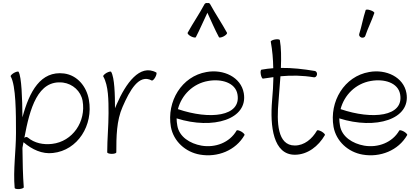

<svg xmlns="http://www.w3.org/2000/svg" viewBox="-20 -1039 2837 1309"><path d="M53 -518C89 -455 89 -265 89 -133C89 -8 69 118 80 243C81 248 95 251 112 250C129 248 143 243 142 237C136 161 134 64 133 -31C135 -41 138 -55 140 -69L142 -68C198 -20 268 13 341 4C510 -14 617 -185 586 -359C570 -450 507 -526 417 -538C257 -558 180 -415 133 -239C132 -369 127 -514 107 -549C104 -554 90 -550 75 -542C60 -533 50 -522 53 -518ZM170 -101C163 -107 153 -106 146 -99C183 -298 237 -497 410 -476C476 -467 531 -418 543 -352C568 -210 475 -74 335 -58C276 -51 215 -63 170 -101Z M773 0C773 -106 774 -217 816 -311C864 -421 927 -538 1015 -490C1020 -488 1031 -498 1039 -513C1047 -528 1050 -543 1045 -545C933 -606 837 -469 776 -329C772 -320 768 -310 764 -301C764 -394 761 -509 738 -549C735 -554 721 -550 706 -542C691 -533 681 -522 684 -518C720 -455 720 -353 720 -267C720 -179 711 -92 711 -4C711 -4 711 -4 711 -3C711 -2 711 -1 711 0C711 5 725 10 742 10C760 10 773 5 773 0Z M1315 -785C1343 -839 1367 -896 1394 -952C1420 -896 1444 -839 1473 -785C1475 -781 1490 -783 1505 -791C1520 -799 1530 -810 1528 -815C1492 -881 1449 -944 1413 -1010C1410 -1017 1402 -1020 1394 -1018C1386 -1020 1378 -1017 1374 -1010C1339 -944 1295 -881 1259 -815C1257 -810 1267 -799 1282 -791C1298 -783 1312 -781 1315 -785ZM1647 -118C1650 -122 1640 -133 1625 -142C1610 -150 1596 -154 1593 -149C1546 -67 1448 -30 1354 -46C1275 -60 1202 -106 1189 -182C1186 -199 1184 -216 1184 -232C1433 -153 1673 -226 1642 -404C1623 -513 1504 -569 1388 -548C1219 -519 1115 -348 1145 -174C1163 -76 1244 -2 1343 15C1463 36 1587 -13 1647 -118ZM1399 -487C1489 -503 1585 -476 1599 -396C1626 -244 1410 -221 1193 -295C1218 -391 1295 -469 1399 -487Z M1773 -503C1797 -507 1820 -510 1844 -513C1843 -460 1840 -407 1835 -354C1820 -177 1843 16 1990 16C2077 16 2151 -42 2195 -118C2198 -122 2188 -133 2173 -142C2158 -150 2144 -154 2141 -149C2108 -92 2055 -47 1990 -47C1870 -47 1866 -206 1879 -350C1883 -403 1888 -461 1892 -519C1968 -526 2044 -525 2120 -512C2129 -510 2139 -518 2141 -530C2143 -542 2137 -553 2127 -555C2050 -568 1972 -577 1895 -576C1898 -648 1897 -715 1888 -765C1887 -771 1872 -773 1855 -770C1838 -767 1825 -760 1826 -755C1837 -695 1842 -635 1843 -574C1816 -572 1789 -569 1763 -564C1757 -563 1755 -549 1758 -532C1761 -515 1768 -502 1773 -503Z M2470 -793C2488 -847 2514 -897 2532 -950C2534 -955 2522 -964 2506 -969C2489 -975 2475 -975 2473 -970C2455 -916 2446 -860 2429 -807C2426 -798 2432 -787 2444 -783C2455 -780 2467 -784 2470 -793ZM2756 -118C2759 -122 2749 -133 2734 -142C2719 -150 2705 -154 2702 -149C2655 -67 2557 -30 2463 -46C2384 -60 2311 -106 2298 -182C2295 -199 2293 -216 2293 -232C2542 -153 2782 -226 2751 -404C2732 -513 2613 -569 2497 -548C2328 -519 2224 -348 2254 -174C2272 -76 2353 -2 2452 15C2572 36 2696 -13 2756 -118ZM2508 -487C2598 -503 2694 -476 2708 -396C2735 -244 2519 -221 2302 -295C2327 -391 2404 -469 2508 -487Z"/></svg>

Font: Nupuram ExtraLight
Style: Regular
Weight: 200
Designer: Santhosh Thottingal (santhosh.thottingal@gmail.com)
Foundry: SMC
Version: Version 1.000